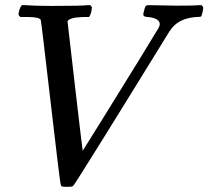

<svg xmlns="http://www.w3.org/2000/svg" viewBox="-20 -703 809 745"><path d="M558 -683Q575 -683 612.5 -682Q650 -681 668 -681Q737 -681 755 -683H762Q768 -677 768.5 -674.5Q769 -672 766 -656Q765 -653 764 -649Q763 -645 762.5 -643.5Q762 -642 761 -640Q760 -638 757.5 -638Q755 -638 752 -637.5Q749 -637 743 -637Q689 -634 657 -605Q655 -603 650.5 -598Q646 -593 645 -592Q642 -586 638 -582Q270 15 264 18L259 21L241 22Q223 22 220 20Q216 18 216 15Q213 10 176.5 -306Q140 -622 138 -626Q132 -637 87 -637H76H59Q53 -642 52 -645.5Q51 -649 55 -664Q59 -677 65 -683H76Q118 -680 181 -680Q299 -680 320 -683H330Q336 -677 336.5 -674.5Q337 -672 334 -656Q330 -642 325 -637H304Q282 -635 274 -635Q245 -630 242 -620Q242 -618 271 -368.5Q300 -119 301 -118L374 -235Q447 -352 520 -471Q593 -590 595 -594Q600 -604 600 -609Q600 -632 555 -637Q536 -637 536 -647Q536 -652 539 -661Q542 -675 545 -679Q548 -683 558 -683Z"/></svg>

Font: KaTeX_Math
Style: Italic
Weight: 400
Version: Version 3699957226